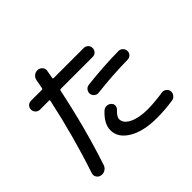

<svg xmlns="http://www.w3.org/2000/svg" viewBox="-182 -1064 1364 1364"><g transform="rotate(-45 500.0 -381.5)"><path d="M528.3 -384.8Q510.7 -382.8 496.6 -395Q482.4 -407.2 480.5 -424.8Q479.5 -443.4 491.2 -458Q502.9 -472.7 522.5 -474.6Q684.6 -493.2 838.9 -495.1Q857.4 -495.1 871.1 -481.9Q884.8 -468.8 884.8 -449.7Q884.8 -430.7 872.1 -418Q859.4 -405.3 839.8 -405.3Q687.5 -403.3 528.3 -384.8ZM849.6 -68.4Q867.2 -71.3 882.8 -59.6Q898.4 -47.9 900.4 -30.3Q902.3 -11.7 891.1 3.4Q879.9 18.6 861.3 22.5Q779.3 35.2 695.3 35.2Q561.5 35.2 481 -13.2Q400.4 -61.5 400.4 -137.7Q400.4 -202.1 470.7 -266.6Q484.4 -279.3 504.4 -278.8Q524.4 -278.3 538.1 -264.6Q550.8 -252.9 549.8 -235.8Q548.8 -218.8 536.1 -207Q500 -173.8 500 -148.4Q500 -107.4 553.2 -81.1Q606.4 -54.7 695.3 -54.7Q767.6 -55.7 849.6 -68.4ZM125 42Q105.5 38.1 95.2 20.5Q85 2.9 91.8 -16.6Q183.6 -290 247.1 -586.9Q249 -594.7 241.2 -594.7H150.4Q131.8 -594.7 118.7 -607.9Q105.5 -621.1 105.5 -640.1Q105.5 -659.2 118.2 -671.9Q130.9 -684.6 150.4 -684.6H258.8Q266.6 -684.6 268.6 -693.4Q272.5 -715.8 281.2 -760.7Q285.2 -782.2 302.2 -794.9Q319.3 -807.6 339.8 -805.7Q359.4 -803.7 372.6 -788.6Q385.7 -773.4 381.8 -752.9Q378.9 -733.4 371.1 -693.4Q369.1 -685.5 377.9 -684.6H679.7Q698.2 -684.6 711.4 -671.9Q724.6 -659.2 724.6 -640.1Q724.6 -621.1 711.9 -607.9Q699.2 -594.7 679.7 -594.7H360.4Q351.6 -594.7 349.6 -587.9Q284.2 -272.5 191.4 5.9Q184.6 25.4 165.5 36.1Q146.5 46.9 125 42Z"/></g></svg>

Font: Rounded Mgen+ 1mn medium
Style: Regular
Weight: 500
Designer: [Source Han Sans]
Ryoko NISHIZUKA  (kana & ideographs); Paul D. Hunt (Latin, Greek & Cyrillic); Wenlong ZHANG  (bopomofo
Version: Version 1.059.20150602